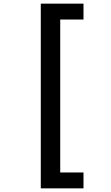

<svg xmlns="http://www.w3.org/2000/svg" viewBox="-20 -826 610 1052"><path d="M437.5 119V206H203.5V-806H437.5V-719H310V119Z"/></svg>

Font: League Mono Narrow Medium
Style: Regular
Weight: 500
Width: 3
Designer: Tyler Finck
Foundry: The League of Moveable Type / Tyler Finck
Version: Version 2.210